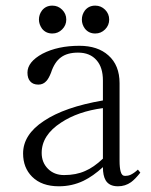

<svg xmlns="http://www.w3.org/2000/svg" viewBox="-20 -648 540 686"><path d="M481.4 -31.2 472.7 -42Q459 -29.3 446.3 -23.4Q437.5 -19.5 426.8 -19.5Q415 -19.5 411.1 -35.2Q407.2 -48.8 407.2 -73.2V-350.6Q407.2 -415 367.2 -450.2Q329.1 -484.4 263.7 -484.4Q186.5 -484.4 131.8 -456.1Q78.1 -426.8 78.1 -388.7Q78.1 -368.2 87.9 -357.4Q97.7 -345.7 117.2 -345.7Q134.8 -345.7 146.5 -359.4Q154.3 -368.2 162.1 -387.7Q174.8 -426.8 198.2 -443.4Q220.7 -460 258.8 -460Q301.8 -460 325.2 -432.6Q347.7 -407.2 347.7 -360.4V-289.1Q210.9 -265.6 136.7 -215.8Q62.5 -167 62.5 -99.6Q62.5 -48.8 94.7 -16.6Q128.9 17.6 190.4 17.6Q237.3 17.6 278.3 -2Q312.5 -18.6 347.7 -50.8Q347.7 -20.5 357.4 -3.9Q370.1 17.6 401.4 17.6Q427.7 17.6 448.2 2.9Q462.9 -7.8 481.4 -31.2ZM347.7 -261.7V-81.1Q314.5 -49.8 284.2 -37.1Q252 -22.5 209 -22.5Q173.8 -22.5 151.4 -44.9Q128.9 -67.4 128.9 -101.6Q128.9 -165 198.2 -210Q258.8 -250 347.7 -261.7ZM119.1 -578.1Q119.1 -561.5 129.9 -545.9Q143.6 -528.3 167 -528.3Q187.5 -528.3 202.1 -543Q216.8 -557.6 216.8 -578.1Q216.8 -598.6 202.1 -613.3Q187.5 -627.9 167 -627.9Q143.6 -627.9 129.9 -610.4Q119.1 -595.7 119.1 -578.1ZM272.5 -578.1Q272.5 -560.5 283.2 -545.9Q296.9 -528.3 320.3 -528.3Q340.8 -528.3 355.5 -543Q370.1 -557.6 370.1 -578.1Q370.1 -598.6 355.5 -613.3Q340.8 -627.9 320.3 -627.9Q296.9 -627.9 283.2 -610.4Q272.5 -595.7 272.5 -578.1Z"/></svg>

Font: BatangChe
Style: Regular
Weight: 400
Monospace: yes
Version: Version 2.21